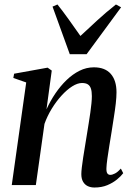

<svg xmlns="http://www.w3.org/2000/svg" viewBox="-20 -826 592 857"><path d="M187.5 -338Q204.5 -375.5 227.2 -409Q250 -442.5 277.2 -468.8Q304.5 -495 335 -510.2Q365.5 -525.5 399 -525.5Q449 -525.5 474.5 -496.2Q500 -467 500 -414Q500 -393 496.8 -364.2Q493.5 -335.5 488.2 -302.5Q483 -269.5 478 -237Q473 -207 468 -175.5Q463 -144 459.2 -117.5Q455.5 -91 455 -75Q454.5 -58.5 459.2 -52Q464 -45.5 472 -45.5Q481.5 -45.5 493.5 -51.8Q505.5 -58 519.5 -73.5L530 -53Q520 -39.5 502 -24.8Q484 -10 459 0.5Q434 11 401.5 11Q385 11 371.8 4.8Q358.5 -1.5 350.8 -14.8Q343 -28 343 -49Q343 -59.5 345.2 -78.8Q347.5 -98 351.2 -122.8Q355 -147.5 359.5 -174.2Q364 -201 368 -226.5Q372 -251.5 376 -276.2Q380 -301 383.2 -323.5Q386.5 -346 388.2 -364.8Q390 -383.5 390 -397Q390 -417.5 385.8 -430.5Q381.5 -443.5 372 -449.5Q362.5 -455.5 346 -455.5Q326 -455.5 302.2 -440.5Q278.5 -425.5 254.8 -399.5Q231 -373.5 211 -340.8Q191 -308 178.5 -273L140 0H32.5L97 -458L39.5 -478L43 -497L192.5 -524L211 -511ZM291.5 -584 214.5 -796.5 236.5 -806Q260.5 -776 286.2 -740Q312 -704 339 -665.5Q376 -700 414.2 -735.2Q452.5 -770.5 497.5 -806L520.5 -793.5L366.5 -584Z"/></svg>

Font: Merriweather 120pt Medium
Style: Italic
Weight: 500
Italic angle: -7.8°
Version: Version 2.101